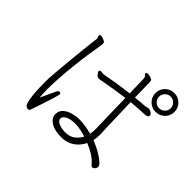

<svg xmlns="http://www.w3.org/2000/svg" viewBox="-163 -1047 1325 1325"><g transform="rotate(45 500.0 -384.0)"><path d="M960 -689Q960 -728 933 -754.5Q906 -781 867 -781Q829 -781 802 -754.5Q775 -728 775 -689Q775 -650 802 -623.5Q829 -597 867 -597Q906 -597 933 -623.5Q960 -650 960 -689ZM528 -13H541Q589 -15 627 -41.5Q665 -68 686 -112Q722 -98 757 -76Q792 -54 811 -29Q820 -17 831 -17Q837 -17 846.5 -26.5Q856 -36 856 -49Q856 -61 840.5 -76Q825 -91 801 -106.5Q777 -122 750.5 -135Q724 -148 702 -156Q708 -183 708 -214Q708 -221 708 -227.5Q708 -234 707 -240Q706 -263 704.5 -308.5Q703 -354 701.5 -411Q700 -468 698 -523Q765 -530 831 -532Q842 -532 850 -537.5Q858 -543 858 -551Q858 -555 857 -557Q855 -565 843.5 -572Q832 -579 823 -580H818Q809 -580 800.5 -577.5Q792 -575 784 -574Q764 -573 742 -571Q720 -569 697 -566Q696 -622 695 -661Q694 -700 694 -707Q694 -722 691 -729Q688 -736 675 -740Q669 -742 661 -744Q653 -746 646 -746Q630 -746 630 -737Q630 -727 637 -724Q644 -721 647 -706Q648 -702 648.5 -661Q649 -620 651 -561Q592 -554 535 -545Q478 -536 437 -528Q432 -527 425 -527Q418 -527 413.5 -528Q409 -529 404 -529Q402 -529 400 -528.5Q398 -528 396 -527Q391 -525 391 -518Q391 -511 402.5 -496.5Q414 -482 431 -482Q438 -482 444.5 -484Q451 -486 458 -487Q501 -495 550.5 -503Q600 -511 652 -518Q653 -464 654.5 -407.5Q656 -351 657 -305Q658 -259 659 -235V-220Q659 -208 658 -195.5Q657 -183 655 -171Q625 -179 594 -184Q563 -189 534 -189H527Q501 -189 468.5 -180Q436 -171 413 -151.5Q390 -132 389 -99V-98Q389 -61 426.5 -37Q464 -13 528 -13ZM924 -689Q924 -665 907 -648.5Q890 -632 867 -632Q844 -632 827 -648.5Q810 -665 810 -689Q810 -712 827 -729Q844 -746 867 -746Q890 -746 907 -729Q924 -712 924 -689ZM225 -670V-669Q224 -665 220 -631Q216 -597 210.5 -545.5Q205 -494 199.5 -437Q194 -380 189.5 -329Q185 -278 183 -246Q183 -245 182.5 -230.5Q182 -216 182 -195Q182 -168 183.5 -135Q185 -102 188.5 -71Q192 -40 198.5 -18Q205 4 216 8Q224 13 231 13Q244 13 248 -3Q249 -6 256 -26Q263 -46 272.5 -75Q282 -104 291.5 -133.5Q301 -163 307.5 -185.5Q314 -208 314 -214Q314 -227 303 -227Q290 -227 284 -213Q274 -191 259 -159Q244 -127 232 -101Q231 -115 229.5 -133.5Q228 -152 228 -174Q228 -224 232 -286Q236 -348 243 -414.5Q250 -481 259 -543.5Q268 -606 277 -657Q278 -662 278 -665.5Q278 -669 278 -672Q278 -681 276 -684Q274 -689 258 -696Q242 -703 229 -703Q220 -703 218 -697Q218 -696 217.5 -695Q217 -694 217 -693Q217 -686 221 -680.5Q225 -675 225 -670ZM529 -148H533Q561 -148 591 -141.5Q621 -135 640 -128Q628 -104 600.5 -80Q573 -56 522 -56Q491 -56 463 -68Q435 -80 435 -99Q435 -121 462.5 -134.5Q490 -148 529 -148Z"/></g></svg>

Font: Klee One
Style: Regular
Weight: 400
Designer: Fontworks Inc.
Foundry: Fontworks Inc.
Version: Version 1.100